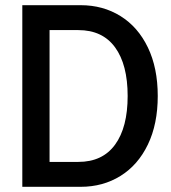

<svg xmlns="http://www.w3.org/2000/svg" viewBox="-20 -720 659 740"><path d="M66 -700H291Q377 -700 444.5 -658Q512 -616 550 -537Q588 -458 588 -350Q588 -242 550 -163Q512 -84 444.5 -42Q377 0 291 0H66ZM282 -96Q375 -96 423.5 -162.5Q472 -229 472 -350Q472 -471 423.5 -537.5Q375 -604 282 -604H171V-96Z"/></svg>

Font: Cabin Condensed Medium
Style: Regular
Weight: 500
Width: 3
Version: Version 2.001